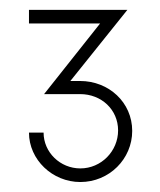

<svg xmlns="http://www.w3.org/2000/svg" viewBox="-20 -615 320 385"><path d="M140.6 -452.6H121.1L235.4 -595.2H38.1V-567.9H180.7L68.4 -426.3H140.6C183.6 -426.3 216.8 -395 216.8 -353.5C216.8 -312 183.1 -277.3 141.1 -277.3C100.6 -277.3 67.4 -309.6 67.4 -349.1H38.1C38.1 -294.9 85 -250 141.1 -250C199.2 -250 245.1 -296.4 245.1 -352.5C245.1 -409.7 198.2 -452.6 140.6 -452.6Z"/></svg>

Font: Now ExtraLight
Style: Regular
Weight: 200
Designer: Alfredo Marco Pradil
Foundry: Alfredo Marco Pradil
Version: Version 1.200;hotconv 1.0.109;makeotfexe 2.5.65596